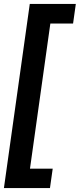

<svg xmlns="http://www.w3.org/2000/svg" viewBox="-28 -840 407 980"><path d="M345 -720H229L125 21H241L227 120H-8L124 -820H359Z"/></svg>

Font: FiraGO Medium
Style: Italic
Weight: 500
Italic angle: -8°
Designer: bBox Type GmbH
Foundry: bBox Type GmbH
Version: Version 1.001